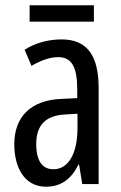

<svg xmlns="http://www.w3.org/2000/svg" viewBox="-20 -696 456 726"><path d="M335 -676H92V-614H335ZM213 -547C162 -547 115 -534 73 -508L99 -447C137 -469 170 -480 200 -480C251 -480 272 -442 272 -360V-325L211 -322C98 -317 34 -256 34 -150C34 -65 71 10 154 10C210 10 249 -18 277 -74H279L291 0H353V-362C353 -480 314 -547 213 -547ZM225 -263 273 -266V-212C273 -114 238 -56 182 -56C141 -56 117 -86 117 -152C117 -222 152 -259 225 -263Z"/></svg>

Font: Noto Sans Thai Looped ExtraCondensed
Style: Regular
Weight: 400
Width: 2
Designer: Sasikarn Vongin, Ben Mitchell
Foundry: The Fontpad Ltd
Version: Version 1.001